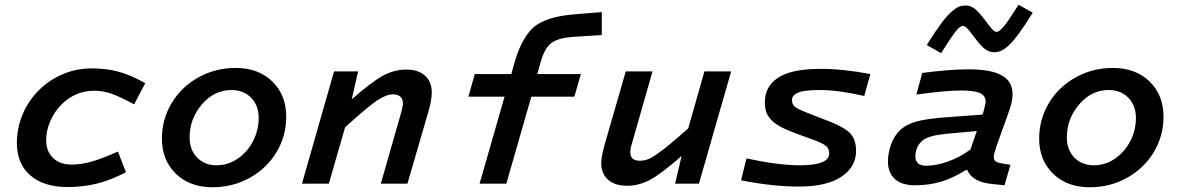

<svg xmlns="http://www.w3.org/2000/svg" viewBox="-20 -771 4950 806"><path d="M376 -390.1Q295.9 -390.1 237.8 -332Q208 -302.2 190.9 -262Q173.8 -221.7 173.8 -183.1Q173.8 -135.3 202.9 -107.7Q231.9 -80.1 280.8 -80.1Q318.4 -80.1 361.6 -91.8Q404.8 -103.5 475.1 -134.8L508.8 -47.9Q442.9 -13.7 385 0.2Q327.1 14.2 264.2 14.2Q164.1 14.2 107.4 -34.7Q50.8 -83.5 50.8 -171.9Q50.8 -231.4 74.2 -289.1Q97.7 -346.7 143.1 -392.1Q186.5 -435.5 243.7 -459.7Q300.8 -483.9 366.2 -483.9Q425.8 -483.9 476.3 -470.5Q526.9 -457 589.8 -421.9L543 -333Q482.4 -365.7 446.8 -377.9Q411.1 -390.1 376 -390.1Z M969.7 -485.8Q1064.5 -485.8 1123 -429Q1181.6 -372.1 1181.6 -280.8Q1181.6 -200.7 1141.1 -132.8Q1100.6 -64.9 1029.1 -24.9Q957.5 15.1 871.6 15.1Q776.9 15.1 718.3 -41.7Q659.7 -98.6 659.7 -189Q659.7 -269.5 700.2 -337.6Q740.7 -405.8 812.3 -445.8Q883.8 -485.8 969.7 -485.8ZM889.6 -77.1Q937.5 -77.1 978.5 -105.5Q1019.5 -133.8 1042.7 -179.4Q1065.9 -225.1 1065.9 -275.9Q1065.9 -328.1 1034.2 -360.6Q1002.4 -393.1 951.7 -393.1Q879.4 -393.1 827.6 -332.8Q775.9 -272.5 775.9 -193.8Q775.9 -142.1 807.4 -109.6Q838.9 -77.1 889.6 -77.1Z M1483.4 -471.2 1456.5 -354Q1543.5 -430.2 1589.8 -454.6Q1636.2 -479 1685.5 -479Q1735.8 -479 1764.2 -453.4Q1792.5 -427.7 1792.5 -382.8Q1792.5 -354 1780.8 -311L1690.4 0H1578.6L1663.6 -296.9Q1671.4 -323.7 1671.4 -337.9Q1671.4 -355.5 1660.4 -365.2Q1649.4 -375 1630.4 -375Q1602.1 -375 1564 -349.9Q1525.9 -324.7 1428.7 -236.8L1360.4 0H1247.6L1382.3 -471.2Z M1946.3 -365.2 1973.1 -460H2126.5L2138.2 -502.9Q2151.9 -550.8 2167.5 -583Q2183.1 -615.2 2203.1 -639.2Q2223.1 -663.1 2252 -677.5Q2280.8 -691.9 2316.4 -700Q2352.1 -708 2403.3 -711.9L2506.3 -720.2V-624L2386.2 -616.2Q2321.3 -611.8 2293.5 -589.6Q2265.6 -567.4 2249.5 -509.8L2235.4 -460H2418.5L2391.1 -365.2H2210.4L2105.5 0H1993.2L2098.1 -365.2Z M2814 0 2841.3 -116.2Q2754.4 -40 2708 -15.6Q2661.6 8.8 2612.3 8.8Q2561.5 8.8 2532.7 -16.6Q2503.9 -42 2503.9 -86.9Q2503.9 -110.4 2517.1 -160.2L2606.9 -471.2H2719.2L2634.3 -173.8Q2626 -148.4 2626 -131.8Q2626 -96.2 2666 -96.2Q2686 -96.2 2705.1 -104.5Q2724.1 -112.8 2763.2 -142.6Q2802.2 -172.4 2869.1 -231.9L2937 -471.2H3049.3L2914.1 0Z M3573.7 -137.2Q3573.7 -70.8 3512.5 -29.3Q3451.2 12.2 3333 12.2Q3222.2 12.2 3090.8 -14.2L3113.8 -106Q3247.1 -77.1 3337.9 -77.1Q3460.9 -77.1 3460.9 -127Q3460.9 -146.5 3448 -157.7Q3435.1 -168.9 3395 -184.1L3328.6 -208Q3285.6 -223.6 3259 -237.8Q3232.4 -252 3217 -268.3Q3201.7 -284.7 3196.3 -301.8Q3190.9 -318.8 3190.9 -342.8Q3190.9 -408.7 3247.3 -445.3Q3303.7 -481.9 3423.8 -481.9Q3520.5 -481.9 3633.8 -460L3607.9 -368.2Q3499 -393.1 3420.9 -393.1Q3356.4 -393.1 3330.6 -382.3Q3304.7 -371.6 3304.7 -351.1Q3304.7 -332.5 3316.4 -323Q3328.1 -313.5 3367.7 -297.9L3431.6 -272.9Q3518.6 -241.2 3546.1 -214.4Q3573.7 -187.5 3573.7 -137.2Z M4069.8 -615.2Q4047.4 -645.5 4038.6 -653.8Q4029.8 -662.1 4022.5 -662.1Q4010.7 -662.1 3993.4 -641.1Q3976.1 -620.1 3930.7 -547.9L3870.6 -582Q3904.8 -637.2 3930.2 -671.4Q3955.6 -705.6 3974.6 -721.9Q3993.7 -738.3 4006.3 -743.2Q4019 -748 4034.7 -748Q4053.2 -748 4071 -734.9Q4088.9 -721.7 4116.7 -684.1Q4139.6 -653.8 4147.9 -645.5Q4156.2 -637.2 4163.6 -637.2Q4174.3 -637.2 4192.4 -658.2Q4210.4 -679.2 4255.9 -751L4315.4 -717.8Q4281.2 -662.6 4255.9 -628.4Q4230.5 -594.2 4211.7 -577.9Q4192.9 -561.5 4180.2 -556.6Q4167.5 -551.8 4151.9 -551.8Q4133.3 -551.8 4115.5 -564.7Q4097.7 -577.6 4069.8 -615.2ZM4160.6 -149.9Q4151.9 -124 4151.9 -110.8Q4151.9 -99.1 4159.7 -93.5Q4167.5 -87.9 4185.5 -85L4221.7 -79.1L4196.8 6.8L4150.4 2Q4063 -4.9 4040.5 -57.1H4034.7Q3979.5 -22.9 3929.7 -8.1Q3879.9 6.8 3820.8 6.8Q3764.2 6.8 3735.8 -20.3Q3707.5 -47.4 3707.5 -92.8Q3707.5 -127.4 3720.2 -163.3Q3732.9 -199.2 3755.9 -222.2Q3781.7 -248 3826.2 -260.7Q3870.6 -273.4 3965.8 -279.8L4104.5 -290L4108.4 -301.8Q4117.7 -334 4117.7 -345.2Q4117.7 -368.7 4094.2 -379.9Q4070.8 -391.1 4015.6 -391.1Q3949.7 -391.1 3826.7 -374L3851.6 -464.8Q3966.3 -480 4046.4 -480Q4140.1 -480 4185.3 -454.6Q4230.5 -429.2 4230.5 -376Q4230.5 -346.2 4217.8 -310.1ZM3868.7 -75.2Q3908.2 -75.2 3958.3 -92.5Q4008.3 -109.9 4053.7 -143.1L4080.6 -221.2L3980.5 -211.9Q3916.5 -206.5 3888.9 -198.5Q3861.3 -190.4 3847.7 -176.8Q3822.8 -151.9 3822.8 -113.8Q3822.8 -75.2 3868.7 -75.2Z M4652.3 -485.8Q4747.1 -485.8 4805.7 -429Q4864.3 -372.1 4864.3 -280.8Q4864.3 -200.7 4823.7 -132.8Q4783.2 -64.9 4711.7 -24.9Q4640.1 15.1 4554.2 15.1Q4459.5 15.1 4400.9 -41.7Q4342.3 -98.6 4342.3 -189Q4342.3 -269.5 4382.8 -337.6Q4423.3 -405.8 4494.9 -445.8Q4566.4 -485.8 4652.3 -485.8ZM4572.3 -77.1Q4620.1 -77.1 4661.1 -105.5Q4702.1 -133.8 4725.3 -179.4Q4748.5 -225.1 4748.5 -275.9Q4748.5 -328.1 4716.8 -360.6Q4685.1 -393.1 4634.3 -393.1Q4562 -393.1 4510.3 -332.8Q4458.5 -272.5 4458.5 -193.8Q4458.5 -142.1 4490 -109.6Q4521.5 -77.1 4572.3 -77.1Z"/></svg>

Font: IntelOne Mono Medium
Style: Italic
Weight: 500
Italic angle: -16°
Designer: Fred Shallcrass
Foundry: Frere-Jones Type LLC
Version: Version 1.200;hotconv 1.1.0;makeotfexe 2.6.0;FJTRelease1.2